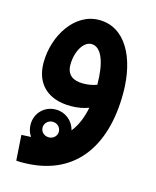

<svg xmlns="http://www.w3.org/2000/svg" viewBox="-100 -435 630 776"><g transform="rotate(15 215.5 -47.5)"><path d="M67 271C281 271 389 124 389 -105C389 -256 327 -366 220 -366C118 -367 46 -255 46 -141C46 -54 100 0 197 0C223 0 249 -4 272 -13C263 31 248 67 226 94C217 56 184 29 144 29C96 29 60 66 60 113C60 131 65 148 75 162C62 163 49 163 35 164L42 270C53 271 59 271 67 271ZM153 -161C153 -217 181 -264 214 -264C258 -264 279 -199 279 -111C261 -104 240 -101 221 -101C181 -101 153 -118 153 -161ZM144 145C125 145 110 131 110 113C110 95 125 80 144 80C163 80 178 94 178 113C178 131 163 145 144 145Z"/></g></svg>

Font: Noto Sans Arabic Cond SemBd
Style: Regular
Weight: 600
Width: 3
Designer: Monotype Design Team, Nadine Chahine, Nizar Qandah and Khaled Hosny
Foundry: Monotype Imaging Inc.
Version: Version 2.012